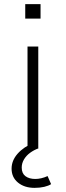

<svg xmlns="http://www.w3.org/2000/svg" viewBox="-20 -717 318 928"><path d="M113 0V-492H165V0ZM102 -627V-697H176V-627ZM147 191Q98 191 67 165.5Q36 140 36 98Q36 59 65 26Q94 -7 145 -28L166 0Q144 8 125.5 21.5Q107 35 96 53.5Q85 72 85 93Q85 121 103 134.5Q121 148 151 148Q164 148 179.5 144.5Q195 141 210 134L227 173Q215 181 194 186Q173 191 147 191Z"/></svg>

Font: Nunito Sans 7pt SemiExpanded ExtraLight
Style: Regular
Weight: 250
Width: 6
Designer: Vernon Adams
Foundry: Vernon Adams
Version: Version 3.101;gftools[0.9.27]